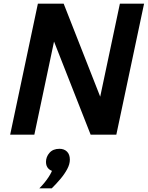

<svg xmlns="http://www.w3.org/2000/svg" viewBox="-20 -735 806 1048"><path d="M35.5 0 186.8 -715H327.5L557.3 -130.1H510.6L634.4 -715H766.4L615 0H474.7L245.2 -583.8H290.9L167.5 0ZM262.4 293H194.7Q223.8 264 244.7 232.3Q265.7 200.5 269 179L283.6 200.5Q259.8 200.5 245.4 186.5Q231 172.5 231 149Q231 120.9 250.2 99.1Q269.4 77.2 304.5 77.2Q330 77.2 345.6 92.5Q361.3 107.9 361.3 136.6Q361.3 161.2 346.7 188.3Q332.2 215.4 309.6 242.1Q287 268.9 262.4 293Z"/></svg>

Font: Wix Madefor Text
Style: Italic
Weight: 400
Italic angle: -12°
Designer: Dalton Maag Ltd
Foundry: Dalton Maag Ltd
Version: Version 3.100